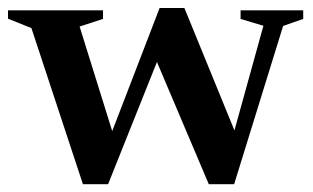

<svg xmlns="http://www.w3.org/2000/svg" viewBox="-24 -466 803 492"><path d="M651 -400 592.5 -417.5V-439.5H753V-417.5L701.5 -399.5L576 6H511L365.5 -337L394.5 -348L253 6H188.5L56.5 -394L-3.5 -418V-439.5H240V-417.5L180 -398L274 -96.5L249.5 -93.5L385 -445.5H448.5L591 -97L566 -93Z"/></svg>

Font: Newsreader 24pt SemiBold
Style: Regular
Weight: 600
Designer: Hugues Gentile
Foundry: Production Type
Version: Version 1.003